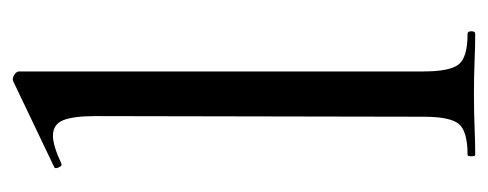

<svg xmlns="http://www.w3.org/2000/svg" viewBox="-252 -513 765 301"><g transform="rotate(-90 130.5 -362.5)"><path d="M38 0Q36 0 36 -6Q36 -12 38 -12Q75 -12 86.5 -25.5Q98 -39 98 -81L99 -595Q99 -630 92.5 -646Q86 -662 68 -662Q53 -662 25 -649Q21 -647 18.5 -653Q16 -659 19 -660L153 -724Q155 -725 157 -725Q160 -725 164.5 -722Q169 -719 169 -715V-81Q169 -40 180 -26Q191 -12 228 -12Q232 -12 232 -6Q232 0 228 0Q210 0 185.5 -1Q161 -2 133 -2Q106 -2 81.5 -1Q57 0 38 0Z"/></g></svg>

Font: Cormorant Garamond Light Medium
Style: Regular
Weight: 500
Version: Version 4.001